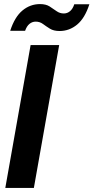

<svg xmlns="http://www.w3.org/2000/svg" viewBox="-20 -921 458 941"><path d="M6 0 130 -700H270L146 0ZM30 -770Q52 -838 90 -869.5Q128 -901 176 -901Q205 -901 223 -889.5Q241 -878 257 -866.5Q273 -855 293 -855Q310 -855 323.5 -866.5Q337 -878 344 -900H418Q396 -832 358 -800.5Q320 -769 272 -769Q243 -769 224.5 -780.5Q206 -792 190.5 -803.5Q175 -815 155 -815Q138 -815 124.5 -804Q111 -793 103 -770Z"/></svg>

Font: DM Sans 36pt ExtraBold
Style: Italic
Weight: 800
Italic angle: -10°
Designer: Colophon Foundry, Jonny Pinhorn
Foundry: Colophon Foundry
Version: Version 4.004;gftools[0.9.30]